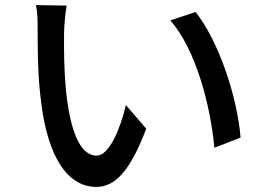

<svg xmlns="http://www.w3.org/2000/svg" viewBox="-20 -725 1040 755"><path d="M242 -703 121 -705C128 -678 128 -637 128 -612C128 -553 128 -435 139 -347C166 -86 258 10 358 10C431 10 491 -49 555 -219L475 -312C454 -221 410 -113 360 -113C292 -113 255 -217 239 -373C232 -450 231 -532 232 -596C232 -622 237 -676 242 -703ZM749 -678 650 -645C751 -528 807 -313 823 -144L926 -184C913 -345 840 -563 749 -678Z"/></svg>

Font: Spoqa Han Sans Neo Medium
Style: Regular
Weight: 500
Designer: [Spoqa Han Sans Neo] Dong-huui Kim  Younghwa Kang  Yujin Lee  [Noto Sans] Ryoko NISHIZUKA  (kana & ideographs); Paul D. 
Foundry: Spoqa (http://www.spoqa-han-sans.com)
Version: Version 1.000